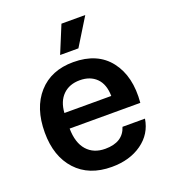

<svg xmlns="http://www.w3.org/2000/svg" viewBox="-137 -839 836 947"><g transform="rotate(-20 281.0 -365.5)"><path d="M288 9Q169 9 101.5 -64.5Q34 -138 34 -263Q34 -392 101 -467Q168 -542 284 -542Q411 -542 475 -459Q539 -376 527 -240H156Q157 -165 192 -125.5Q227 -86 288 -86Q381 -86 404 -159H522Q510 -82 446 -36.5Q382 9 288 9ZM236 -597 295 -740H420L332 -597ZM158 -321H404Q403 -383 370.5 -415Q338 -447 284 -447Q229 -447 195.5 -414Q162 -381 158 -321Z"/></g></svg>

Font: Mona Sans SemiBold
Style: Regular
Weight: 600
Designer: Deni Anggara
Foundry: GitHub
Version: Version 2.000;Glyphs 3.2.3 (3260)